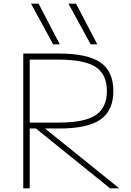

<svg xmlns="http://www.w3.org/2000/svg" viewBox="-20 -1020 708 1040"><path d="M268 -780 148 -1000H189L304 -780ZM471 -780 351 -1000H392L507 -780ZM106 0V-730H298Q453 -730 523.5 -682Q594 -634 594 -527Q594 -421 524 -372.5Q454 -324 302 -324H123V-356H299Q438 -356 498.5 -396.5Q559 -437 559 -527Q559 -617 498.5 -657Q438 -697 299 -697H141V0ZM576 0 156 -339H205L626 0Z"/></svg>

Font: M PLUS 1 ExtraLight
Style: Regular
Weight: 250
Version: Version 1.001